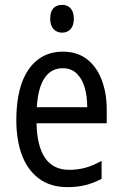

<svg xmlns="http://www.w3.org/2000/svg" viewBox="-20 -758 502 788"><path d="M238 -546Q297 -546 337 -515Q377 -484 397.5 -430Q418 -376 418 -308V-252H130Q132 -157 165.5 -109Q199 -61 264 -61Q300 -61 332 -70Q364 -79 397 -98V-24Q365 -7 331.5 1.5Q298 10 257 10Q187 10 140 -25Q93 -60 70 -121.5Q47 -183 47 -265Q47 -355 69.5 -417.5Q92 -480 135 -513Q178 -546 238 -546ZM238 -478Q190 -478 163 -438Q136 -398 131 -318H338Q338 -363 327.5 -399Q317 -435 294.5 -456.5Q272 -478 238 -478ZM235 -738Q257 -738 270 -723.5Q283 -709 283 -681Q283 -654 270 -639Q257 -624 235 -624Q213 -624 199.5 -639Q186 -654 186 -681Q186 -710 199 -724Q212 -738 235 -738Z"/></svg>

Font: Noto Sans Arabic Condensed
Style: Regular
Weight: 400
Width: 3
Designer: Monotype Design Team, Nadine Chahine, Nizar Qandah and Khaled Hosny
Foundry: Monotype Imaging Inc.
Version: Version 2.012